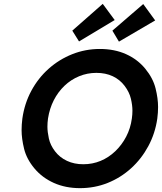

<svg xmlns="http://www.w3.org/2000/svg" viewBox="-20 -966 840 996"><path d="M395 10Q320 10 259.5 -17Q199 -44 158.5 -92.5Q118 -141 105 -194Q92 -247 92 -291Q92 -320 96 -351Q107 -429 142.5 -495Q178 -561 232.5 -609.5Q287 -658 355 -685Q423 -712 498 -712Q574 -712 634 -685Q694 -658 734 -609Q774 -560 787 -507.5Q800 -455 800 -411Q800 -382 796 -351Q785 -274 749.5 -208Q714 -142 660 -93Q606 -44 538.5 -17Q471 10 395 10ZM412 -114Q460 -114 502 -131.5Q544 -149 578 -181.5Q612 -214 634.5 -257Q657 -300 664 -351Q667 -372 667 -392Q667 -420 659 -454Q651 -488 626.5 -520.5Q602 -553 565 -570.5Q528 -588 480 -588Q433 -588 390.5 -570.5Q348 -553 314.5 -521Q281 -489 259 -446Q237 -403 229 -351Q226 -329 226 -309Q226 -282 233.5 -247.5Q241 -213 265.5 -181Q290 -149 327.5 -131.5Q365 -114 412 -114ZM390 -751 355 -807 513 -946 575 -862ZM597 -750 563 -807 723 -945 785 -860Z"/></svg>

Font: Lexend Med
Style: Italic
Weight: 500
Italic angle: -8.13011°
Designer: Bonnie Shaver-Troup, Thomas Jockin
Foundry: Lexend
Version: Version 1.007